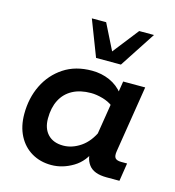

<svg xmlns="http://www.w3.org/2000/svg" viewBox="-97 -699 721 791"><g transform="rotate(15 264.0 -303.5)"><path d="M192 10Q145 10 108.5 -11.5Q72 -33 51.5 -72.5Q31 -112 31 -165Q31 -233 58 -288Q85 -343 135 -376Q185 -409 255 -409Q296 -409 331 -393.5Q366 -378 390 -347L380 -336L390 -399H484L439 -117Q435 -94 442 -85.5Q449 -77 468 -77H493L481 0H426Q371 0 349.5 -29Q328 -58 335 -103L338 -123L350 -99Q330 -44 285 -17Q240 10 192 10ZM219 -80Q257 -80 293 -104.5Q329 -129 351 -179L341 -144L368 -312L369 -290Q351 -304 324.5 -311.5Q298 -319 275 -319Q229 -319 196.5 -301.5Q164 -284 147 -251Q130 -218 130 -172Q130 -129 153.5 -104.5Q177 -80 219 -80ZM257 -464 198 -617H259L314 -507L400 -617H463L363 -464Z"/></g></svg>

Font: Rokkitt SemiBold
Style: Italic
Weight: 600
Italic angle: -9°
Designer: Vernon Adams
Foundry: Vernon Adams
Version: Version 3.103